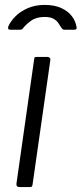

<svg xmlns="http://www.w3.org/2000/svg" viewBox="-20 -762 332 782"><path d="M113 -13Q112 -4 109.5 -2Q107 0 98 0H61Q53 0 49.5 -3.5Q46 -7 47 -14L119 -520Q120 -527 121.5 -528.5Q123 -530 129 -530H174Q179 -530 182.5 -526.5Q186 -523 185 -517ZM22 -641Q15 -641 13.5 -644.5Q12 -648 14 -655Q23 -675 42.5 -695Q62 -715 92.5 -728.5Q123 -742 162 -742Q202 -742 230 -729Q258 -716 273.5 -695Q289 -674 292 -650Q293 -647 291 -644Q289 -641 283 -641H241Q237 -641 234 -644Q231 -647 228 -652Q224 -659 217 -669Q210 -679 197 -686Q184 -693 162 -693Q128 -693 106.5 -677.5Q85 -662 73 -646Q70 -642 67 -641.5Q64 -641 60 -641Z"/></svg>

Font: Libre Franklin Thin Light
Style: Italic
Weight: 300
Italic angle: -8°
Version: Version 3.000